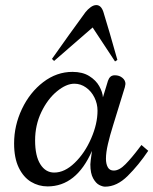

<svg xmlns="http://www.w3.org/2000/svg" viewBox="-20 -714 595 745"><path d="M519.5 -139.2Q491.2 -101.6 467 -76.9Q442.9 -52.2 421.4 -52.2Q405.3 -52.2 398.2 -65.2Q391.1 -78.1 391.1 -98.1Q391.1 -122.1 398.7 -154.8Q406.2 -187.5 419.4 -229.5L464.4 -375.5Q466.8 -385.3 466.8 -388.2Q466.8 -402.3 454.8 -412.1Q442.9 -421.9 425.8 -421.9Q415 -421.9 408.7 -416.3Q402.3 -410.6 398.9 -400.4L379.4 -336.4Q377.9 -356.9 365 -379.9Q352.1 -402.8 326.2 -418.9Q300.3 -435.1 261.2 -435.1Q199.7 -435.1 147.7 -395.3Q95.7 -355.5 65.2 -291.3Q34.7 -227.1 34.7 -157.2Q34.7 -101.1 52.7 -63.7Q70.8 -26.4 100.3 -8.5Q129.9 9.3 164.6 9.3Q276.4 9.3 336.9 -128.4Q330.6 -85 330.6 -76.2Q330.6 -41 341.6 -21.7Q352.5 -2.4 365.5 3.9Q378.4 10.3 387.7 10.3Q433.6 10.3 475.8 -31.7Q518.1 -73.7 555.2 -128.9L528.8 -151.4ZM190.4 -44.4Q156.7 -44.4 136.5 -76.7Q116.2 -108.9 116.2 -169.4Q116.2 -228.5 140.4 -279.1Q164.6 -329.6 200.7 -359.4Q236.8 -389.2 268.6 -389.2Q293 -389.2 313.7 -374.5Q334.5 -359.9 346.4 -335.7Q358.4 -311.5 358.4 -284.7Q358.4 -233.4 333.7 -176.8Q309.1 -120.1 270 -82.3Q231 -44.4 190.4 -44.4ZM380.9 -668.5Q372.1 -694.3 353.5 -694.3Q343.3 -694.3 332 -686.3Q320.8 -678.2 311.5 -666.5Q291 -638.7 247.8 -578.6Q204.6 -518.6 181.6 -485.4L189.9 -477.5L339.4 -607.4L426.3 -475.6L435.5 -481.4Q426.8 -513.7 406 -584.7Q385.3 -655.8 380.9 -668.5Z"/></svg>

Font: Radley
Style: Italic
Weight: 400
Italic angle: -12°
Designer: Vernon Adams
Foundry: Vernon Adams
Version: Version 1.003; ttfautohint (v1.6)